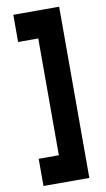

<svg xmlns="http://www.w3.org/2000/svg" viewBox="-99 -847 551 994"><g transform="rotate(-10 177.0 -350.0)"><path d="M46 100V-43H152V-657H46V-800H287V100Z"/></g></svg>

Font: Oak Sans ExtraBold
Style: Regular
Weight: 800
Designer: Erik Kennedy, Walven
Foundry: Erik Kennedy, Walven
Version: Version 1.000